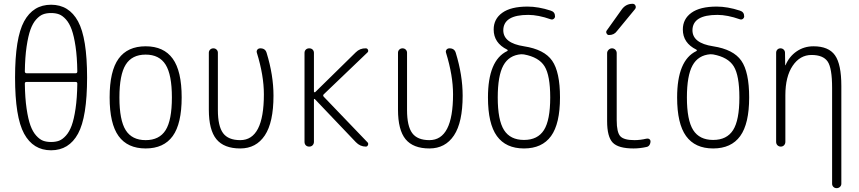

<svg xmlns="http://www.w3.org/2000/svg" viewBox="-20 -775 4540 1015"><path d="M120.1 -341.8Q111.3 -341.8 111.3 -333Q112.3 -256.8 120.6 -200.7Q128.9 -144.5 141.1 -111.3Q153.3 -78.1 171.4 -58.1Q189.5 -38.1 207.5 -31.2Q225.6 -24.4 250 -24.4Q274.4 -24.4 292.5 -31.2Q310.5 -38.1 328.6 -58.1Q346.7 -78.1 358.9 -111.3Q371.1 -144.5 379.4 -200.7Q387.7 -256.8 388.7 -333Q388.7 -341.8 379.9 -341.8ZM111.3 -397.5Q111.3 -388.7 120.1 -387.7H379.9Q388.7 -387.7 388.7 -397.5Q387.7 -473.6 379.4 -529.3Q371.1 -585 358.9 -618.7Q346.7 -652.3 328.6 -672.4Q310.5 -692.4 292.5 -699.2Q274.4 -706.1 250 -706.1Q225.6 -706.1 207.5 -699.2Q189.5 -692.4 171.4 -672.4Q153.3 -652.3 141.1 -618.7Q128.9 -585 120.6 -528.8Q112.3 -472.7 111.3 -397.5ZM392.6 -68.4Q344.7 19.5 250 19.5Q155.3 19.5 107.4 -68.4Q59.6 -156.2 59.6 -365.2Q59.6 -574.2 107.4 -662.1Q155.3 -750 250 -750Q344.7 -750 392.6 -662.1Q440.4 -574.2 440.4 -365.2Q440.4 -156.2 392.6 -68.4Z M855.5 -433.1Q822.3 -486.3 750 -486.3Q677.7 -486.3 644.5 -433.1Q611.3 -379.9 611.3 -259.8Q611.3 -139.6 644.5 -86.9Q677.7 -34.2 750 -34.2Q822.3 -34.2 855.5 -86.9Q888.7 -139.6 888.7 -259.8Q888.7 -379.9 855.5 -433.1ZM893.1 -55.7Q845.7 9.8 750 9.8Q654.3 9.8 606.9 -55.7Q559.6 -121.1 559.6 -260.3Q559.6 -399.4 606.9 -464.8Q654.3 -530.3 750 -530.3Q845.7 -530.3 893.1 -464.8Q940.4 -399.4 940.4 -260.3Q940.4 -121.1 893.1 -55.7Z M1250 9.8Q1164.1 9.8 1124 -39.1Q1084 -87.9 1084 -195.3V-496.1Q1084 -505.9 1090.8 -512.7Q1097.7 -519.5 1107.9 -519.5Q1118.2 -519.5 1125 -512.7Q1131.8 -505.9 1131.8 -496.1V-193.4Q1131.8 -108.4 1159.2 -71.3Q1186.5 -34.2 1250 -34.2Q1375 -34.2 1375 -276.4Q1375 -376 1337.9 -496.1Q1335 -504.9 1340.3 -512.2Q1345.7 -519.5 1356.4 -519.5Q1382.8 -519.5 1389.6 -495.1Q1425.8 -377 1425.8 -269.5Q1425.8 -127.9 1379.9 -59.1Q1334 9.8 1250 9.8Z M1589.8 -25.4V-495.1Q1589.8 -505.9 1596.7 -512.7Q1603.5 -519.5 1614.7 -519.5Q1626 -519.5 1632.8 -512.7Q1639.6 -505.9 1639.6 -495.1V-291Q1639.6 -289.1 1641.6 -287.6Q1643.6 -286.1 1646.5 -288.1L1860.4 -498Q1882.8 -520.5 1914.1 -519.5Q1921.9 -519.5 1925.3 -511.7Q1928.7 -503.9 1922.9 -498L1691.4 -276.4Q1685.5 -270.5 1691.4 -263.7L1922.9 -22.5Q1928.7 -16.6 1925.3 -8.3Q1921.9 0 1914.1 0Q1883.8 0 1861.3 -23.4L1644.5 -251Q1643.6 -252.9 1641.6 -252Q1639.6 -251 1639.6 -249V-25.4Q1639.6 -14.6 1632.8 -7.3Q1626 0 1614.7 0Q1603.5 0 1596.7 -6.8Q1589.8 -13.7 1589.8 -25.4Z M2250 9.8Q2164.1 9.8 2124 -39.1Q2084 -87.9 2084 -195.3V-496.1Q2084 -505.9 2090.8 -512.7Q2097.7 -519.5 2107.9 -519.5Q2118.2 -519.5 2125 -512.7Q2131.8 -505.9 2131.8 -496.1V-193.4Q2131.8 -108.4 2159.2 -71.3Q2186.5 -34.2 2250 -34.2Q2375 -34.2 2375 -276.4Q2375 -376 2337.9 -496.1Q2335 -504.9 2340.3 -512.2Q2345.7 -519.5 2356.4 -519.5Q2382.8 -519.5 2389.6 -495.1Q2425.8 -377 2425.8 -269.5Q2425.8 -127.9 2379.9 -59.1Q2334 9.8 2250 9.8Z M2735.4 -488.3Q2670.9 -483.4 2641.1 -429.2Q2611.3 -375 2611.3 -259.8Q2611.3 -139.6 2644.5 -87.4Q2677.7 -35.2 2750 -35.2Q2822.3 -35.2 2855.5 -87.4Q2888.7 -139.6 2888.7 -259.8Q2888.7 -376 2858.9 -424.3Q2829.1 -472.7 2750 -487.3Q2745.1 -488.3 2735.4 -488.3ZM2559.6 -259.8Q2559.6 -456.1 2661.1 -504.9Q2667 -508.8 2661.1 -512.7Q2589.8 -547.9 2589.8 -619.1Q2589.8 -674.8 2635.3 -707.5Q2680.7 -740.2 2768.6 -740.2Q2826.2 -740.2 2891.6 -718.8Q2914.1 -711.9 2914.1 -688.5Q2914.1 -680.7 2907.2 -675.3Q2900.4 -669.9 2891.6 -672.9Q2825.2 -696.3 2772.5 -696.3Q2641.6 -696.3 2640.6 -615.2Q2640.6 -546.9 2750 -530.3Q2857.4 -513.7 2898.9 -454.1Q2940.4 -394.5 2940.4 -259.8Q2940.4 -121.1 2893.1 -55.7Q2845.7 9.8 2750 9.8Q2654.3 9.8 2606.9 -55.7Q2559.6 -121.1 2559.6 -259.8Z M3397.5 -42Q3406.2 -43.9 3412.6 -39.6Q3418.9 -35.2 3418.9 -27.3Q3418.9 -21.5 3416.5 -14.6Q3414.1 -7.8 3409.2 -3.4Q3404.3 1 3397.5 2Q3362.3 9.8 3329.1 9.8Q3249 9.8 3219.2 -21Q3189.5 -51.8 3189.5 -134.8V-494.1Q3189.5 -503.9 3197.3 -511.7Q3205.1 -519.5 3215.3 -519.5Q3225.6 -519.5 3232.9 -512.2Q3240.2 -504.9 3240.2 -494.1V-139.6Q3240.2 -75.2 3259.3 -54.7Q3278.3 -34.2 3334 -34.2Q3364.3 -34.2 3397.5 -42ZM3199.2 -589.8Q3191.4 -589.8 3187 -597.7Q3182.6 -605.5 3186.5 -612.3L3266.6 -724.6Q3288.1 -754.9 3324.2 -754.9Q3335 -754.9 3339.4 -745.1Q3343.8 -735.4 3336.9 -726.6L3241.2 -610.4Q3226.6 -589.8 3199.2 -589.8Z M3735.4 -488.3Q3670.9 -483.4 3641.1 -429.2Q3611.3 -375 3611.3 -259.8Q3611.3 -139.6 3644.5 -87.4Q3677.7 -35.2 3750 -35.2Q3822.3 -35.2 3855.5 -87.4Q3888.7 -139.6 3888.7 -259.8Q3888.7 -376 3858.9 -424.3Q3829.1 -472.7 3750 -487.3Q3745.1 -488.3 3735.4 -488.3ZM3559.6 -259.8Q3559.6 -456.1 3661.1 -504.9Q3667 -508.8 3661.1 -512.7Q3589.8 -547.9 3589.8 -619.1Q3589.8 -674.8 3635.3 -707.5Q3680.7 -740.2 3768.6 -740.2Q3826.2 -740.2 3891.6 -718.8Q3914.1 -711.9 3914.1 -688.5Q3914.1 -680.7 3907.2 -675.3Q3900.4 -669.9 3891.6 -672.9Q3825.2 -696.3 3772.5 -696.3Q3641.6 -696.3 3640.6 -615.2Q3640.6 -546.9 3750 -530.3Q3857.4 -513.7 3898.9 -454.1Q3940.4 -394.5 3940.4 -259.8Q3940.4 -121.1 3893.1 -55.7Q3845.7 9.8 3750 9.8Q3654.3 9.8 3606.9 -55.7Q3559.6 -121.1 3559.6 -259.8Z M4107.4 0Q4097.7 0 4090.3 -6.8Q4083 -13.7 4083 -25.4V-496.1Q4083 -505.9 4089.4 -512.7Q4095.7 -519.5 4106 -519.5Q4116.2 -519.5 4123 -512.7Q4129.9 -505.9 4129.9 -496.1L4130.9 -430.7Q4130.9 -429.7 4131.8 -429.7Q4132.8 -429.7 4132.8 -430.7Q4152.3 -476.6 4191.4 -503.4Q4230.5 -530.3 4280.3 -530.3Q4360.4 -530.3 4394 -482.9Q4427.7 -435.5 4427.7 -320.3V196.3Q4427.7 206.1 4420.4 212.9Q4413.1 219.7 4402.8 219.7Q4392.6 219.7 4385.7 212.9Q4378.9 206.1 4378.9 196.3V-310.5Q4378.9 -416 4355 -450.2Q4331.1 -484.4 4270 -484.4Q4209 -484.4 4170.4 -427.2Q4131.8 -370.1 4131.8 -271.5V-25.4Q4131.8 -14.6 4125 -7.3Q4118.2 0 4107.4 0Z"/></svg>

Font: Rounded-X Mgen+ 1m light
Style: Regular
Weight: 200
Designer: [Source Han Sans]
Ryoko NISHIZUKA  (kana & ideographs); Paul D. Hunt (Latin, Greek & Cyrillic); Wenlong ZHANG  (bopomofo
Version: Version 1.059.20150602